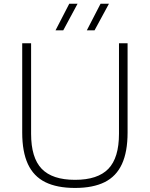

<svg xmlns="http://www.w3.org/2000/svg" viewBox="-20 -964 776 994"><path d="M368.5 9Q275 9 214.5 -21Q154 -51 124.5 -114.5Q95 -178 95 -277.5V-740H141V-271.5Q141 -147 196 -90Q251 -33 368.5 -33Q486 -33 541 -90Q596 -147 596 -271.5V-740H640.5V-277.5Q640.5 -178 611.2 -114.5Q582 -51 521.8 -21Q461.5 9 368.5 9ZM429.5 -807 500.5 -944.5H544L469.5 -807ZM267.5 -807 338.5 -944.5H381.5L307.5 -807Z"/></svg>

Font: Encode Sans SC SemiExpanded ExtraLight
Style: Regular
Weight: 250
Width: 6
Designer: Multiple Designers
Foundry: Impallari Type
Version: Version 3.002